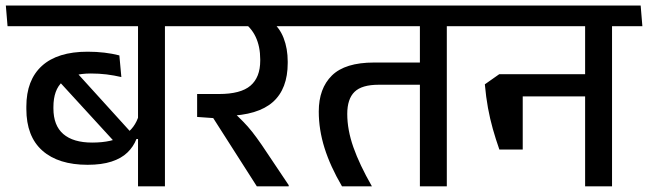

<svg xmlns="http://www.w3.org/2000/svg" viewBox="-40 -654 2274 674"><path d="M539 -587.5H444.5V0H539ZM398 -562H645.5L639.5 -634.5H392ZM-13.5 -562H546L540 -634.5H-19.5ZM148.5 -389 372.5 -144.5 426.5 -182 211 -419.5ZM52.5 -271.5Q52.5 -175 108.8 -125.2Q165 -75.5 267.5 -75.5Q317 -75.5 351.5 -86.8Q386 -98 407.2 -118.5Q428.5 -139 439 -166H451.5L447.5 -250Q434.5 -204 394.8 -178.8Q355 -153.5 283.5 -153.5Q217 -153.5 182.2 -183.5Q147.5 -213.5 147.5 -273.5V-278Q147.5 -339 179.8 -367.5Q212 -396 279 -396Q307.5 -396 334 -392.8Q360.5 -389.5 386 -383.5L379 -459.5Q354 -466 326.2 -469.2Q298.5 -472.5 267.5 -472.5Q162 -472.5 107.2 -422.8Q52.5 -373 52.5 -280Z M1055 -562 1049 -634.5H604L609.5 -562ZM973.5 0V-4L879 -145Q860 -172.5 845 -191.5Q830 -210.5 813.5 -227.2Q797 -244 774 -265.5V-292.5L652 -324V-243.5L708.5 -239.5L861.5 0ZM911.5 -580H809Q841.5 -558.5 857.5 -524.5Q873.5 -490.5 873.5 -445.5V-441Q873.5 -382.5 839.2 -353.2Q805 -324 729 -324H652L710 -246.5L755.5 -247Q865.5 -249.5 917.8 -295.8Q970 -342 970 -433V-438Q970 -483.5 955.5 -520.8Q941 -558 911.5 -580Z M1528.5 -587.5H1434V0H1528.5ZM1387.5 -562H1635L1629 -634.5H1381.5ZM1006 -562H1584.5L1578.5 -634.5H1000ZM1160.5 0H1265.5Q1222 -76 1200.5 -137.2Q1179 -198.5 1179 -254Q1179 -306.5 1204.5 -331.5Q1230 -356.5 1289 -356.5H1471V-434.5H1273Q1171.5 -434.5 1125.2 -389Q1079 -343.5 1079 -262.5Q1079 -199 1099.2 -134.5Q1119.5 -70 1160.5 0Z M2108.5 -587.5H2014V0H2108.5ZM1967.5 -562H2215L2209 -634.5H1961.5ZM2165 -562 2159 -634.5H1593L1599 -562ZM2052 -393.5H1759.5V-315.5H2052ZM1713 -129H1795V-393.5H1712.5L1662 -358Q1666 -313 1673 -275Q1680 -237 1690 -201.5Q1700 -166 1713 -129Z"/></svg>

Font: Anek Devanagari Medium
Style: Regular
Weight: 500
Designer: Kailash Malviya (Devanagari) & Yesha Goshar (Latin)
Foundry: Ek Type
Version: Version 1.003